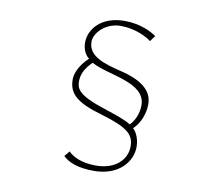

<svg xmlns="http://www.w3.org/2000/svg" viewBox="-87 -872 1173 1026"><g transform="rotate(10 500.0 -359.0)"><path d="M660 -685 683 -716C656 -736 594 -768 509 -768C385 -768 320 -693 320 -618C319 -593 330 -554 356 -536C307 -491 289 -443 289 -412C289 -335 335 -293 475 -253C624 -209 656 -175 656 -112C656 -41 596 20 491 20C407 20 363 -7 340 -30L316 -1C347 29 398 50 485 50C618 50 688 -34 688 -116C688 -156 672 -194 652 -211C686 -242 710 -297 710 -351C710 -425 650 -473 532 -501C438 -524 353 -550 353 -628C353 -676 411 -738 493 -738C571 -738 636 -705 660 -685ZM324 -410C324 -442 338 -479 379 -518C470 -466 675 -466 675 -339C675 -300 660 -257 631 -228C614 -239 585 -254 485 -286C333 -335 324 -369 324 -410Z"/></g></svg>

Font: Harano Aji Gothic CN ExtraLight
Style: Regular
Weight: 250
Foundry: Masamichi Hosoda
Version: HaranoAjiGothicCN-ExtraLight version 20230610;ttx 4.39.4